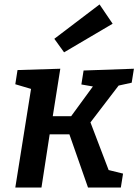

<svg xmlns="http://www.w3.org/2000/svg" viewBox="-20 -846 624 866"><path d="M574 -473 515 -460 388 -294 470 -79 535 -63 525 0H377L293 -240H204L167 0H49L120 -445L49 -466L59 -530L252 -536L218 -322H301L399 -456L347 -465L357 -528L584 -536ZM488 -739 269 -610 225 -671 429 -826Z"/></svg>

Font: Bitter Pro SemiBold
Style: Italic
Weight: 600
Italic angle: -9°
Designer: Sol Matas, and Bitter project Authors
Foundry: Sol Matas
Version: Version 1.010